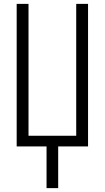

<svg xmlns="http://www.w3.org/2000/svg" viewBox="-20 -755 540 990"><path d="M220 215V0H66V-735H127V-55H373V-735H434V0H280V215Z"/></svg>

Font: Iosevka Curly Light
Style: Regular
Weight: 300
Monospace: yes
Designer: Belleve Invis
Foundry: Belleve Invis
Version: Version 22.1.2; ttfautohint (v1.8.4)